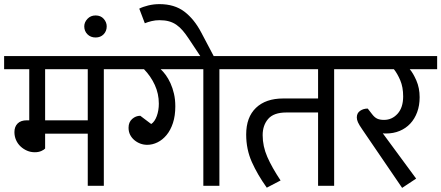

<svg xmlns="http://www.w3.org/2000/svg" viewBox="-30 -902 2142 932"><path d="M189 -566V-318H396V-566ZM189 -181Q184 -175 170.5 -169Q157 -163 139 -163Q119 -163 101.5 -170.5Q84 -178 70 -191Q56 -204 48 -222Q40 -240 40 -261Q40 -287 55.5 -302.5Q71 -318 100 -318H112V-566H-10V-630H564V-566H474V0H396V-253H189Z M379 -774Q379 -794 394.5 -810.5Q410 -827 434 -827Q459 -827 473.5 -810.5Q488 -794 488 -774Q488 -751 473 -735.5Q458 -720 434 -720Q410 -720 394.5 -735.5Q379 -751 379 -774Z M704 -300Q721 -311 731 -338.5Q741 -366 741 -399Q741 -447 721.5 -489.5Q702 -532 669 -566H544V-630H1125V-566H1035V0H957V-566H750Q762 -555 774.5 -538Q787 -521 797.5 -498Q808 -475 814.5 -447Q821 -419 821 -386Q821 -340 809.5 -305Q798 -270 778.5 -246.5Q759 -223 734.5 -211Q710 -199 685 -199Q667 -199 651 -205Q635 -211 622 -222Q609 -233 601.5 -248Q594 -263 594 -282Q594 -309 611.5 -324.5Q629 -340 651 -340Z M646 -860Q663 -869 689.5 -875.5Q716 -882 744 -882Q817 -882 865 -845.5Q913 -809 947 -744L1023 -600H962L885 -716Q871 -737 857 -753.5Q843 -770 826.5 -781.5Q810 -793 790 -798.5Q770 -804 744 -804Q724 -804 705.5 -799.5Q687 -795 673 -789Z M1360 -356Q1299 -356 1272 -325Q1245 -294 1245 -246Q1245 -192 1267.5 -140.5Q1290 -89 1332 -26L1265 9Q1220 -54 1192.5 -115.5Q1165 -177 1165 -249Q1165 -333 1212.5 -378.5Q1260 -424 1345 -424H1514V-566H1105V-630H1682V-566H1592V0H1514V-356Z M1990 -35 1922 10 1729 -273Q1713 -296 1707.5 -308.5Q1702 -321 1702 -332Q1702 -353 1718 -364Q1734 -375 1755 -375L1776 -348Q1788 -332 1801 -326Q1814 -320 1834 -320Q1873 -320 1900 -350Q1927 -380 1927 -434Q1927 -479 1913 -512Q1899 -545 1882 -566H1662V-630H2092V-566H1959Q1975 -548 1991 -511.5Q2007 -475 2007 -430Q2007 -390 1995 -357.5Q1983 -325 1961.5 -302Q1940 -279 1910 -266.5Q1880 -254 1844 -254Q1839 -254 1836 -254Q1833 -254 1828 -255Z"/></svg>

Font: Mukta
Style: Regular
Weight: 400
Designer: Girish Dalvi and Yashodeep Gholap
Foundry: Ek Type
Version: Version 2.538;PS 1.001;hotconv 16.6.51;makeotf.lib2.5.65220;